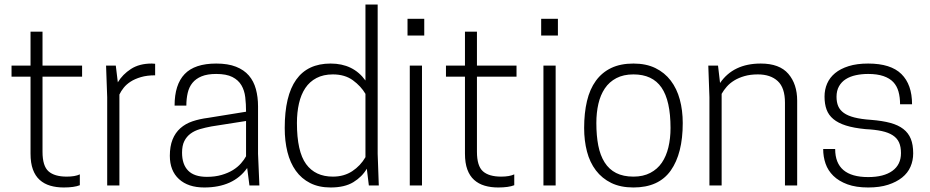

<svg xmlns="http://www.w3.org/2000/svg" viewBox="-20 -820 4113 849"><path d="M262 9Q229 9 202 1Q175 -7 155.5 -24.5Q136 -42 125.5 -70.5Q115 -99 115 -141V-481H31V-530H115V-680H168V-530H343V-481H168V-149Q168 -86 194.5 -62.5Q221 -39 275 -39Q312 -39 333 -49V-1Q308 9 262 9Z M508 0H454V-390L449 -530H492L501 -456Q522 -491 559 -515Q596 -539 651 -539Q655 -539 658.5 -538.5Q662 -538 666 -538V-487Q630 -487 603 -479Q576 -471 557.5 -459Q539 -447 527 -432Q515 -417 508 -402Z M883 9Q812 9 771.5 -28Q731 -65 731 -131Q731 -173 743 -203Q755 -233 777.5 -253Q800 -273 831 -283.5Q862 -294 901 -299L1068 -326Q1068 -360 1064.5 -390Q1061 -420 1047.5 -443Q1034 -466 1007.5 -479.5Q981 -493 936 -493Q897 -493 871.5 -482.5Q846 -472 831 -453.5Q816 -435 810 -409Q804 -383 804 -353H752Q752 -446 796.5 -492.5Q841 -539 936 -539Q988 -539 1023.5 -525Q1059 -511 1080.5 -486Q1102 -461 1111.5 -426Q1121 -391 1121 -350V-140L1127 0H1083L1073 -77Q1012 9 883 9ZM895 -38Q931 -38 960 -46.5Q989 -55 1010 -68Q1031 -81 1045.5 -97.5Q1060 -114 1068 -129V-285L915 -261Q888 -256 864 -249Q840 -242 822.5 -229Q805 -216 795 -196Q785 -176 785 -145Q785 -93 812 -65.5Q839 -38 895 -38Z M1442 9Q1390 9 1351.5 -10.5Q1313 -30 1288 -65Q1263 -100 1251 -148Q1239 -196 1239 -254Q1239 -539 1442 -539Q1542 -539 1596 -464V-800H1650V-140L1655 0H1611L1602 -74Q1581 -38 1542.5 -14.5Q1504 9 1442 9ZM1452 -39Q1501 -39 1537.5 -63Q1574 -87 1596 -125V-405Q1576 -439 1540.5 -465Q1505 -491 1452 -491Q1410 -491 1379.5 -475Q1349 -459 1330 -430.5Q1311 -402 1302 -362.5Q1293 -323 1293 -276Q1293 -150 1333.5 -94.5Q1374 -39 1452 -39Z M1846 0H1792V-530H1846ZM1856 -663H1782V-737H1856Z M2183 9Q2150 9 2123 1Q2096 -7 2076.5 -24.5Q2057 -42 2046.5 -70.5Q2036 -99 2036 -141V-481H1952V-530H2036V-680H2089V-530H2264V-481H2089V-149Q2089 -86 2115.5 -62.5Q2142 -39 2196 -39Q2233 -39 2254 -49V-1Q2229 9 2183 9Z M2437 0H2383V-530H2437ZM2447 -663H2373V-737H2447Z M2781 9Q2724 9 2683 -11Q2642 -31 2615 -66.5Q2588 -102 2575.5 -150Q2563 -198 2563 -254Q2563 -320 2575.5 -373Q2588 -426 2615 -463Q2642 -500 2683 -519.5Q2724 -539 2781 -539Q2837 -539 2878 -519Q2919 -499 2946 -463.5Q2973 -428 2986 -380Q2999 -332 2999 -276Q2999 -141 2946 -66Q2893 9 2781 9ZM2781 -39Q2824 -39 2855.5 -55.5Q2887 -72 2906.5 -100.5Q2926 -129 2935.5 -168.5Q2945 -208 2945 -254Q2945 -375 2905 -433Q2865 -491 2781 -491Q2737 -491 2705.5 -474.5Q2674 -458 2654.5 -429Q2635 -400 2626 -361Q2617 -322 2617 -276Q2617 -220 2625.5 -176.5Q2634 -133 2653.5 -102Q2673 -71 2704.5 -55Q2736 -39 2781 -39Z M3505 0H3451V-366Q3451 -432 3419 -461.5Q3387 -491 3331 -491Q3298 -491 3272 -483.5Q3246 -476 3226.5 -464Q3207 -452 3193.5 -436.5Q3180 -421 3171 -405V0H3117V-390L3112 -530H3155L3164 -453Q3223 -539 3344 -539Q3427 -539 3466 -493.5Q3505 -448 3505 -375Z M3819 9Q3765 9 3727 -5Q3689 -19 3665 -42.5Q3641 -66 3630.5 -96.5Q3620 -127 3620 -161H3673Q3673 -37 3819 -37Q3888 -37 3926 -64.5Q3964 -92 3964 -143Q3964 -171 3955.5 -190Q3947 -209 3928 -221.5Q3909 -234 3879 -240.5Q3849 -247 3807 -249Q3755 -254 3720.5 -265Q3686 -276 3665 -293.5Q3644 -311 3635 -335.5Q3626 -360 3626 -393Q3626 -424 3637.5 -450.5Q3649 -477 3672.5 -496.5Q3696 -516 3732.5 -527.5Q3769 -539 3819 -539Q3919 -539 3966 -492.5Q4013 -446 4013 -359H3960Q3960 -390 3953 -415Q3946 -440 3930 -457Q3914 -474 3886.5 -483.5Q3859 -493 3819 -493Q3790 -493 3764.5 -487.5Q3739 -482 3720 -470Q3701 -458 3690 -438.5Q3679 -419 3679 -392Q3679 -368 3686.5 -350.5Q3694 -333 3711.5 -320.5Q3729 -308 3758.5 -300.5Q3788 -293 3832 -290Q3882 -286 3917 -276.5Q3952 -267 3974.5 -249.5Q3997 -232 4007.5 -206Q4018 -180 4018 -142Q4018 -110 4006 -82.5Q3994 -55 3969 -35Q3944 -15 3907 -3Q3870 9 3819 9Z"/></svg>

Font: Tanohe Sans Light
Style: Regular
Weight: 300
Designer: Village Type and Design LLC & Cristiano Sobral
Foundry: Cooper Hewitt Smithsonian Design Museum
Version: Version 1.00;September 29, 2021;FontCreator 13.0.0.2655 64-b